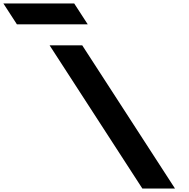

<svg xmlns="http://www.w3.org/2000/svg" viewBox="-760 -1086 1088 1106"><path d="M-740.5 -1066 -662.7 -946H-254.7L-332.5 -1066ZM-286.4 -825H-474.4L60 0H248Z"/></svg>

Font: Hussar
Style: BdOpOblSeven
Weight: 700
Foundry: Cannot Into Space Fonts
Version: Version 2.00